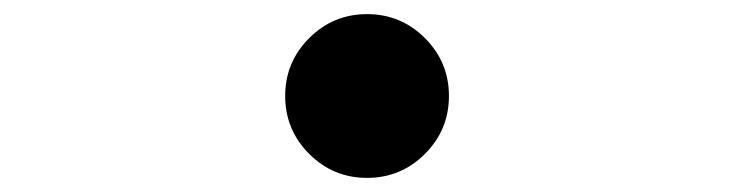

<svg xmlns="http://www.w3.org/2000/svg" viewBox="-20 -516 1040 272"><path d="M500 -264Q452 -264 418 -298Q384 -332 384 -380Q384 -428 418 -462Q452 -496 500 -496Q548 -496 582 -462Q616 -428 616 -380Q616 -332 582 -298Q548 -264 500 -264Z"/></svg>

Font: Resource Han Rounded TW Medium
Style: Regular
Weight: 500
Designer: Cyano Hao (round all glyphs); Ryoko NISHIZUKA 西塚涼子 (kana, bopomofo & ideographs); Paul D. Hunt (Latin, Greek & Cyrillic)
Foundry: Cyano Hao
Version: 0.990